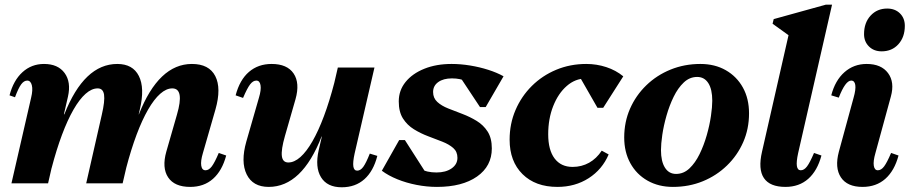

<svg xmlns="http://www.w3.org/2000/svg" viewBox="-20 -785 3894 822"><path d="M794.4 15.2Q727 15.2 699.8 -25.7Q672.6 -66.6 692 -135.6L737.4 -293.6Q770.4 -406.6 717.6 -406.6Q692 -406.6 665.8 -383.4Q639.6 -360.2 614 -315.8Q588.4 -271.4 564.7 -208.2Q541 -145 520.2 -65.6H467L480.8 -295.4H574.6Q659.6 -511.2 801.6 -511.2Q875 -511.2 901.6 -459.3Q928.2 -407.4 902.6 -317L848.6 -129.4Q838.4 -95.4 841.6 -75.7Q844.8 -56 859.8 -56Q874.2 -56 886.6 -72.4Q899 -88.8 916.6 -130.2L948.4 -119.2Q931 -54 891.9 -19.4Q852.8 15.2 794.4 15.2ZM29 0 113.2 -366.6Q121.4 -400.2 116.3 -420.1Q111.2 -440 96.6 -440Q82.4 -440 70.5 -423.7Q58.6 -407.4 44.2 -368.6L20.8 -376.8Q37.4 -440.6 76.1 -475.9Q114.8 -511.2 168.4 -511.2Q228.2 -511.2 256.6 -472.4Q285 -433.6 271 -371.6L185.8 0ZM147.8 -65.6 161.6 -295.4H255.4Q340.4 -511.2 482.2 -511.2Q548.6 -511.2 574.5 -459.7Q600.4 -408.2 578.8 -317L505 0H349L415.8 -293.6Q429.6 -352.8 425.5 -379.7Q421.4 -406.6 398.2 -406.6Q372.6 -406.6 346.4 -383.4Q320.2 -360.2 294.7 -315.8Q269.2 -271.4 245.5 -208.2Q221.8 -145 201 -65.6Z M1130.4 15.2Q1062.4 15.2 1036.1 -38.3Q1009.8 -91.8 1034.6 -179L1088.6 -366.6Q1098.8 -400.4 1095.4 -420.2Q1092 -440 1077.4 -440Q1063.2 -440 1050.7 -423.6Q1038.2 -407.2 1020.6 -365.8L988.8 -376.8Q1006.2 -443 1045.8 -477.1Q1085.4 -511.2 1142.8 -511.2Q1209.4 -511.2 1237 -470.4Q1264.6 -429.6 1245.2 -360.4L1199.8 -202.4Q1183.2 -144.2 1186.7 -116.8Q1190.2 -89.4 1214.4 -89.4Q1240 -89.4 1266.1 -112.6Q1292.2 -135.8 1317.7 -180.2Q1343.2 -224.6 1366.9 -287.9Q1390.6 -351.2 1411.2 -430.4H1464.4L1450.6 -200.6H1356.8Q1272.6 15.2 1130.4 15.2ZM1443 16.8Q1380.8 16.8 1354.4 -26.1Q1328 -69 1344.4 -142L1426.4 -496H1583.2L1498.2 -127.8Q1490 -90.2 1492.8 -72.3Q1495.6 -54.4 1509.2 -54.4Q1523.4 -54.4 1535.3 -70.7Q1547.2 -87 1563.2 -127.4L1595.4 -117.6Q1578.8 -52.4 1540.1 -17.8Q1501.4 16.8 1443 16.8Z M1850.6 15.2Q1807.4 15.2 1763.4 6.6Q1719.4 -2 1681 -17.6Q1642.6 -33.2 1614.8 -54L1689 -185.4H1713.4L1805.2 -42L1733.8 -43.8V-109.2Q1749.4 -78.2 1778.2 -62.4Q1807 -46.6 1848.8 -46.6Q1888.4 -46.6 1913.4 -64Q1938.4 -81.4 1938.4 -109.4Q1938.4 -135.6 1920.4 -151.4Q1902.4 -167.2 1873.6 -178.5Q1844.8 -189.8 1812.8 -201.8Q1780.8 -213.8 1752 -231.6Q1723.2 -249.4 1705.2 -277.7Q1687.2 -306 1687.2 -350.8Q1687.2 -398 1716.3 -434Q1745.4 -470 1796.5 -490.6Q1847.6 -511.2 1913.4 -511.2Q1952 -511.2 1992.5 -504.6Q2033 -498 2070.3 -486.1Q2107.6 -474.2 2135.8 -458.4L2059.4 -326.6H2035L1943.4 -464.8L2017 -463V-399.6Q2005 -423 1978.2 -436.2Q1951.4 -449.4 1915 -449.4Q1878.2 -449.4 1856.2 -433.6Q1834.2 -417.8 1834.2 -391Q1834.2 -365.2 1852.2 -348.6Q1870.2 -332 1899.1 -320.6Q1928 -309.2 1959.9 -297.1Q1991.8 -285 2020.7 -267.4Q2049.6 -249.8 2067.6 -221.8Q2085.6 -193.8 2085.6 -149.6Q2085.6 -73.6 2022.3 -29.2Q1959 15.2 1850.6 15.2Z M2366.4 15.2Q2272.2 15.2 2217 -39.5Q2161.8 -94.2 2161.8 -187Q2161.8 -255 2187 -313.8Q2212.2 -372.6 2256.9 -417Q2301.6 -461.4 2361.3 -486.3Q2421 -511.2 2490 -511.2Q2534.4 -511.2 2575.6 -497.7Q2616.8 -484.2 2648.4 -458.2L2562.4 -323.4H2538L2450.2 -476.6H2579.4V-402.4Q2572.8 -416.4 2555.5 -426.8Q2538.2 -437.2 2519.4 -443Q2500.6 -448.8 2487.4 -448.8Q2443 -448.8 2406.5 -417Q2370 -385.2 2348.5 -331Q2327 -276.8 2327 -210Q2327 -142.8 2354.3 -106.6Q2381.6 -70.4 2431.4 -70.4Q2470.2 -70.4 2502.1 -88.3Q2534 -106.2 2556.2 -140L2585.8 -123.8Q2558.4 -59.4 2500.2 -22.1Q2442 15.2 2366.4 15.2Z M2860.8 15.2Q2799.6 15.2 2752.3 -11.6Q2705 -38.4 2678.7 -86.2Q2652.4 -134 2652.4 -196.4Q2652.4 -262.8 2677.3 -319.6Q2702.2 -376.4 2746.9 -419.7Q2791.6 -463 2850.9 -487.1Q2910.2 -511.2 2978.4 -511.2Q3040.4 -511.2 3087.3 -484.4Q3134.2 -457.6 3160.5 -410.2Q3186.8 -362.8 3186.8 -299.6Q3186.8 -233.4 3161.9 -176.5Q3137 -119.6 3092.3 -76.3Q3047.6 -33 2988.7 -8.9Q2929.8 15.2 2860.8 15.2ZM2874.4 -40.4Q2906.8 -40.4 2931.8 -64.1Q2956.8 -87.8 2975.1 -125.3Q2993.4 -162.8 3005.7 -205.9Q3018 -249 3023.7 -288.2Q3029.4 -327.4 3029.4 -353.8Q3029.4 -402.6 3012.5 -429.1Q2995.6 -455.6 2964.8 -455.6Q2932.4 -455.6 2907.4 -431.9Q2882.4 -408.2 2864.1 -370.7Q2845.8 -333.2 2833.5 -290.1Q2821.2 -247 2815.5 -207.9Q2809.8 -168.8 2809.8 -142.2Q2809.8 -94.4 2826.7 -67.4Q2843.6 -40.4 2874.4 -40.4Z M3342.8 15.2Q3276 15.2 3250.5 -22.6Q3225 -60.4 3242.4 -135.6L3370 -696.4L3390.8 -609.2L3287.6 -683.4L3292.4 -703.2L3515.6 -765H3542.2L3397 -129.4Q3388.8 -91.8 3391.7 -73.9Q3394.6 -56 3408.2 -56Q3422.6 -56 3435 -72.4Q3447.4 -88.8 3465 -130.2L3496.8 -119.2Q3479.4 -54 3440.3 -19.4Q3401.2 15.2 3342.8 15.2Z M3672.8 15.2Q3607.2 15.2 3580.1 -25.7Q3553 -66.6 3571.4 -135.6L3634.4 -366.6Q3644.6 -402.2 3641.7 -421.1Q3638.8 -440 3624.2 -440Q3599.4 -440 3571 -367L3538.8 -376.8Q3555.4 -440.6 3595.3 -475.9Q3635.2 -511.2 3690.4 -511.2Q3752.8 -511.2 3781.9 -472.1Q3811 -433 3794 -371.6L3727.8 -129.4Q3717.8 -94.6 3721 -75.3Q3724.2 -56 3738.2 -56Q3752.6 -56 3765 -72.4Q3777.4 -88.8 3795 -130.2L3826.8 -119.2Q3809.4 -54 3770.3 -19.4Q3731.2 15.2 3672.8 15.2ZM3754.5 -565.2Q3721.2 -565.2 3700.2 -586.1Q3679.2 -606.9 3679.2 -638.9Q3679.2 -687.6 3707.1 -718Q3735 -748.4 3778.3 -748.4Q3811.8 -748.4 3832.8 -727.8Q3853.8 -707.2 3853.8 -674.5Q3853.8 -626.2 3826.3 -595.7Q3798.8 -565.2 3754.5 -565.2Z"/></svg>

Font: Platypi Light
Style: Italic
Weight: 300
Italic angle: -13°
Designer: David Sargent
Foundry: Bolt Cutter Type
Version: Version 1.200